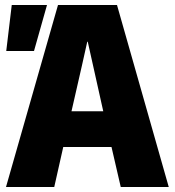

<svg xmlns="http://www.w3.org/2000/svg" viewBox="-20 -748 699 768"><path d="M5 -544 27 -728H168L116 -544ZM212 -728H448L655 0H463L426 -160H233L197 0H4ZM308 -487 266 -303H393L352 -487L331 -581H329Z"/></svg>

Font: Murecho ExtraBold
Style: Regular
Weight: 800
Designer: Neil Summerour
Foundry: Positype
Version: Version 1.010; ttfautohint (v1.8.3)